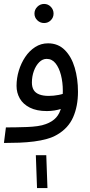

<svg xmlns="http://www.w3.org/2000/svg" viewBox="-20 -721 458 975"><path d="M0 5 10 -74Q33 -74 60.5 -74.5Q88 -75 116.5 -76Q145 -77 170 -80.5Q195 -84 213 -91Q246 -103 265 -124Q284 -145 291.5 -178Q299 -211 299 -260Q299 -303 289.5 -340Q280 -377 262 -399.5Q244 -422 217 -422Q196 -422 179 -405Q162 -388 152 -360.5Q142 -333 142 -302Q142 -279 151 -264Q160 -249 179.5 -241.5Q199 -234 227 -234Q252 -234 278 -239Q304 -244 323 -254L327 -187Q313 -176 294.5 -169.5Q276 -163 256.5 -160Q237 -157 218 -157Q166 -157 131.5 -174.5Q97 -192 80.5 -221Q64 -250 64 -285Q64 -324 75.5 -362Q87 -400 108 -431.5Q129 -463 158.5 -482Q188 -501 224 -501Q275 -501 309 -467Q343 -433 359.5 -377Q376 -321 376 -255Q376 -182 351.5 -126Q327 -70 270 -37Q248 -24 218 -15.5Q188 -7 152.5 -2.5Q117 2 78.5 3.5Q40 5 0 5ZM204 -604Q184 -604 169.5 -618Q155 -632 155 -652Q155 -672 169.5 -686.5Q184 -701 204 -701Q224 -701 238 -686.5Q252 -672 252 -652Q252 -632 238 -618Q224 -604 204 -604ZM168 234 162 67H215L221 234Z"/></svg>

Font: Noto Sans Arabic SemiCondensed
Style: Regular
Weight: 400
Width: 4
Designer: Monotype Design Team, Nadine Chahine, Nizar Qandah and Khaled Hosny
Foundry: Monotype Imaging Inc.
Version: Version 2.012